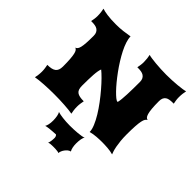

<svg xmlns="http://www.w3.org/2000/svg" viewBox="-238 -913 1392 1392"><g transform="rotate(45 458.0 -217.0)"><path d="M48.8 0Q51.8 -12.2 54 -29.5Q56.2 -46.9 56.2 -65.4Q56.2 -82.5 53.7 -98.9Q51.3 -115.2 48.8 -127Q70.8 -127 87.4 -130.4Q104 -133.8 115.2 -141.8Q126.5 -149.9 132.1 -163.8Q137.7 -177.7 137.7 -198.7Q137.7 -243.2 135.5 -272.9Q133.3 -302.7 129.2 -321Q125 -339.4 118.7 -347.9Q112.3 -356.4 104 -358.9Q112.8 -361.8 119.1 -369.4Q125.5 -377 129.6 -394Q133.8 -411.1 135.7 -439.7Q137.7 -468.3 137.7 -513.2Q137.7 -532.7 131.3 -544.9Q125 -557.1 114.3 -564.2Q103.5 -571.3 89.1 -573.7Q74.7 -576.2 58.1 -576.2H48.8Q51.3 -587.9 53.7 -603.3Q56.2 -618.7 56.2 -635.7Q56.2 -653.8 54 -672.4Q51.8 -690.9 48.8 -703.1Q67.9 -696.3 103 -691.2Q138.2 -686 194.3 -686Q231 -686 265.6 -690.2Q300.3 -694.3 329.6 -699.7Q329.6 -676.3 339.4 -646.5Q349.1 -616.7 365.7 -584Q382.3 -551.3 403.6 -517.3Q424.8 -483.4 448 -451.7Q471.2 -419.9 494.4 -391.8Q517.6 -363.8 537.8 -343Q558.1 -322.3 573.2 -310.1Q588.4 -297.9 595.7 -297.9H596.7Q597.2 -297.9 597.9 -297.6Q598.6 -297.4 599.6 -297.4Q603.5 -312 605.7 -334.5Q607.9 -356.9 609.1 -385.3Q610.4 -413.6 610.8 -446Q611.3 -478.5 611.3 -513.2Q611.3 -532.7 605 -544.9Q598.6 -557.1 587.9 -564.2Q577.1 -571.3 562.7 -573.7Q548.3 -576.2 531.7 -576.2H522.5Q524.9 -587.9 527.3 -603.3Q529.8 -618.7 529.8 -635.7Q529.8 -653.8 527.6 -672.4Q525.4 -690.9 522.5 -703.1Q531.7 -699.7 551.8 -696.8Q571.8 -693.8 597.7 -691.4Q623.5 -689 652.6 -687.5Q681.6 -686 709.5 -686Q737.8 -686 766.8 -687.5Q795.9 -689 821.5 -691.4Q847.2 -693.8 866.7 -696.8Q886.2 -699.7 896 -703.1Q893.1 -690.9 890.9 -672.4Q888.7 -653.8 888.7 -635.7Q888.7 -618.7 891.1 -603.3Q893.6 -587.9 896 -576.2H885.7Q868.2 -576.2 853.5 -573.7Q838.9 -571.3 828.6 -564.2Q818.4 -557.1 812.7 -544.9Q807.1 -532.7 807.1 -513.2Q807.1 -468.3 809.8 -439Q812.5 -409.7 817.6 -392.1Q822.8 -374.5 829.8 -367.2Q836.9 -359.9 845.7 -358.9Q837.4 -354.5 831.1 -345.2Q824.7 -335.9 820.6 -315.9Q816.4 -295.9 814.2 -262.7Q812 -229.5 812 -177.2Q812 -142.1 814.9 -113Q817.9 -84 822 -61.8Q826.2 -39.6 831.1 -24.2Q835.9 -8.8 839.8 0Q827.6 -3.9 812.5 -6.3Q797.4 -8.8 781.7 -10Q766.1 -11.2 751.5 -11.7Q736.8 -12.2 726.1 -12.2Q714.4 -12.2 699.7 -11.7Q685.1 -11.2 669.7 -10Q654.3 -8.8 638.7 -6.3Q623 -3.9 609.9 0Q609.9 -24.4 595.9 -58.1Q582 -91.8 559.3 -128.9Q536.6 -166 508.1 -204.1Q479.5 -242.2 450.4 -276.1Q421.4 -310.1 394.5 -337.2Q367.7 -364.3 348.6 -379.4Q339.4 -357.4 336.4 -310.5Q333.5 -263.7 333.5 -198.7Q333.5 -177.7 338.1 -163.8Q342.8 -149.9 353.5 -141.8Q364.3 -133.8 381.1 -130.4Q397.9 -127 422.4 -127Q419.9 -115.2 417.5 -98.9Q415 -82.5 415 -65.4Q415 -46.9 417.2 -29.5Q419.4 -12.2 422.4 0Q408.2 -2.9 386.7 -5.1Q365.2 -7.3 339.8 -9Q314.5 -10.7 287.6 -11.5Q260.7 -12.2 235.8 -12.2Q210.9 -12.2 183.8 -11.5Q156.7 -10.7 131.3 -9Q106 -7.3 84.2 -5.1Q62.5 -2.9 48.8 0ZM350.1 54.7Q358.9 57.6 372.1 60.3Q385.3 63 401.9 64.9Q418.5 66.9 437 68.1Q455.6 69.3 474.6 69.3Q492.2 69.3 513.2 68.6Q534.2 67.9 554 65.9Q573.7 64 589.8 61.3Q606 58.6 613.8 54.7Q606.4 63 602.8 83.3Q599.1 103.5 599.1 128.4Q599.1 148.9 602.8 166.7Q606.4 184.6 613.8 196.3Q602.1 198.7 592 207Q582 215.3 574.2 226.1Q566.4 236.8 562 248.3Q557.6 259.8 557.6 268.6Q553.7 265.6 543.7 264.2Q533.7 262.7 523.2 262.2Q512.7 261.7 504.6 261.7Q496.6 261.7 497.1 261.7Q491.7 261.7 484.6 262Q477.5 262.2 470.9 262.9Q464.4 263.7 459 264.9Q453.6 266.1 451.2 268.6Q456.1 259.8 458.5 242.9Q460.9 226.1 460.9 210.9Q460.9 202.6 458 195.8Q455.1 189 449.7 185.1Q434.1 186 418.7 187Q403.3 188 390.1 189.5Q377 190.9 366.7 192.6Q356.4 194.3 350.6 196.3Q356.4 188 360.6 170.4Q364.7 152.8 364.7 127.9Q364.7 116.2 363.5 104.7Q362.3 93.3 360.4 83.5Q358.4 73.7 355.7 66.4Q353 59.1 350.1 54.7Z"/></g></svg>

Font: Arbutus
Style: Regular
Weight: 400
Designer: Karolina Lach
Foundry: Sorkin Type Co.
Version: Version 1.003